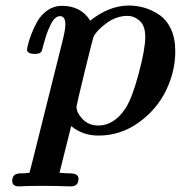

<svg xmlns="http://www.w3.org/2000/svg" viewBox="-20 -476 650 690"><path d="M23.9 173.8Q23.9 147 54.2 147H57.1Q65.9 147 85.9 145Q87.9 136.2 93 117.7Q98.1 99.1 100.1 89.8L204.1 -326.2Q215.3 -371.1 214.8 -388.2Q214.8 -418 195.8 -418Q177.7 -418 163.3 -389.9Q148.9 -361.8 139.9 -327.9Q130.9 -293.9 129.9 -292Q124 -282.2 106.9 -282.2Q77.1 -282.2 77.1 -297.9Q77.1 -300.8 80.6 -315.4Q84 -330.1 93 -354Q102.1 -377.9 115 -400.4Q127.9 -422.9 150.9 -439Q173.8 -455.1 202.1 -455.1Q271 -455.1 304.2 -401.9Q373 -456.1 442.9 -456.1Q470.7 -456.1 497.8 -448.5Q524.9 -440.9 551.5 -423.3Q578.1 -405.8 594 -372.3Q609.9 -338.9 609.9 -292Q609.9 -218.8 576.4 -150.4Q543 -82 478 -35.4Q413.1 11.2 334 11.2Q276.9 11.2 235.8 -22.9L193.8 145Q217.8 147 231 147Q261.7 147 262.2 166Q262.2 193.8 234.9 193.8Q231.9 193.8 218.5 193.4Q205.1 192.9 181.6 192.4Q158.2 191.9 130.9 191.9Q101.1 191.9 82.5 192.4Q64 192.9 56.9 193.4Q49.8 193.8 47.9 193.8Q23.9 193.8 23.9 173.8ZM254.9 -92.8Q254.9 -70.8 276.9 -47.9Q298.8 -24.9 333 -24.9Q390.1 -24.9 431.2 -86.9Q455.1 -124 478.5 -211.9Q502 -299.8 502 -342.8Q502 -383.8 481.9 -401.4Q461.9 -418.9 438 -418.9Q397.9 -418.9 362.5 -392.6Q327.1 -366.2 316.9 -345.2Q314 -340.3 284.4 -219Q254.9 -97.7 254.9 -92.8Z"/></svg>

Font: CMU Serif
Style: BoldItalic
Weight: 700
Italic angle: -14.04°
Version: Version 0.7.0